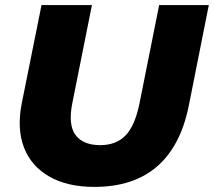

<svg xmlns="http://www.w3.org/2000/svg" viewBox="-20 -720 840 754"><path d="M350 14Q245 14 174 -26.5Q103 -67 74.5 -140Q46 -213 65 -312L143 -700H341L264 -315Q247 -230 276.5 -190Q306 -150 374 -150Q436 -150 473 -188Q510 -226 528 -315L605 -700H800L721 -303Q689 -146 596.5 -66Q504 14 350 14Z"/></svg>

Font: Montserrat ExtraBold
Style: Italic
Weight: 800
Italic angle: -11.3°
Designer: Julieta Ulanovsky
Foundry: Julieta Ulanovsky
Version: Version 9.000; ttfautohint (v1.8.4.7-5d5b)